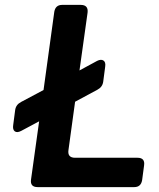

<svg xmlns="http://www.w3.org/2000/svg" viewBox="-20 -765 652 785"><path d="M134 0Q102 0 107 -32L140 -269L67 -230Q50 -221 40.5 -228Q31 -235 34 -254L42 -315Q45 -337 66 -348L158 -397L202 -717Q207 -745 234 -745H310Q342 -745 338 -713L305 -477L377 -516Q393 -524 403 -517.5Q413 -511 410 -492L402 -431Q399 -409 378 -398L287 -349L260 -152Q255 -120 287 -120H542Q574 -120 569 -88L561 -28Q556 0 529 0Z"/></svg>

Font: Pitagon Sans Text Bold
Style: Italic
Weight: 700
Italic angle: -8°
Designer: Travis Tran
Foundry: Pitagon
Version: Version 1.001; ttfautohint (v1.8.4.7-5d5b);gftools[0.9.26]